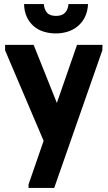

<svg xmlns="http://www.w3.org/2000/svg" viewBox="-20 -682 528 942"><path d="M120 223 194 9 5 -435V-462H145L259 -177L358 -462H483L482 -435L246 240H120ZM254 -518Q223 -518 195 -526.5Q167 -535 146 -553Q125 -571 112 -598Q99 -625 98 -662H195Q197 -636 210.5 -620Q224 -604 255 -604Q285 -604 299.5 -620Q314 -636 316 -662H412Q410 -625 396.5 -598Q383 -571 361 -553Q339 -535 311.5 -526.5Q284 -518 254 -518Z"/></svg>

Font: Tilda Sans Extra Bold
Style: Regular
Weight: 800
Designer: ParaType Ltd
Foundry: ParaType Ltd
Version: Version 1.009